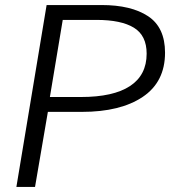

<svg xmlns="http://www.w3.org/2000/svg" viewBox="-20 -742 675 762"><path d="M165 -722H383Q501 -722 568 -677.5Q635 -633 635 -533Q635 -417 546.5 -357.5Q458 -298 305 -298H170L119 0H45ZM562 -529Q562 -601 511.5 -632Q461 -663 363 -663H229L178 -357H301Q430 -357 496 -400.5Q562 -444 562 -529Z"/></svg>

Font: Nebula Sans Book
Style: Regular
Weight: 400
Italic angle: -9°
Designer: Paul D. Hunt for Adobe (as Source Sans)
Foundry: Nebula Entertainment & Broadcasting LLC
Version: Version 1.010